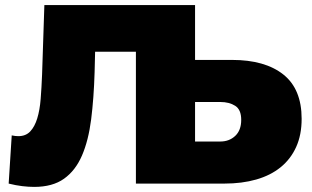

<svg xmlns="http://www.w3.org/2000/svg" viewBox="-20 -720 1222 753"><path d="M114 13Q92 13 67 10Q42 7 14 0L26 -189Q40 -186 52 -186Q81 -186 98.5 -204.5Q116 -223 126 -255.5Q136 -288 139.5 -332Q143 -376 145 -427L154 -700H745V0H513V-517H353L351 -436Q348 -335 337.5 -252Q327 -169 301.5 -110Q276 -51 231 -19Q186 13 114 13ZM745 -165H844Q879 -165 902.5 -187Q926 -209 926 -250Q926 -290 902.5 -305Q879 -320 844 -320H745ZM745 -485H890Q1019 -485 1091 -428Q1163 -371 1163 -254Q1163 -191 1141.5 -143.5Q1120 -96 1080.5 -64Q1041 -32 985 -16Q929 0 860 0H513V-700H745Z"/></svg>

Font: Montserrat-Alt1 Black
Style: Regular
Weight: 900
Designer: Differentunic
Foundry: Differentunic
Version: Version 7.222